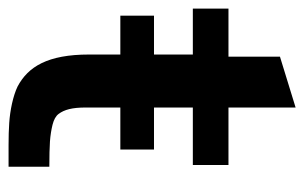

<svg xmlns="http://www.w3.org/2000/svg" viewBox="-152 -546 693 437"><g transform="rotate(90 194.5 -327.5)"><path d="M355.5 -93.3C330.6 -93.3 311.5 -93.8 297.9 -94.7C284.2 -95.7 271.5 -97.7 259.8 -100.6C248.5 -103.5 240.2 -107.9 235.4 -114.3C225.6 -127.4 220.7 -145 220.7 -176.3V-419.9H351.6V-501H220.7V-653.8L105 -618.2V-501H-4.4V-419.9H100.1V-183.6C100.1 -89.4 127.9 -44.9 172.9 -21C194.3 -10.7 227.1 -3.9 255.9 -2C270 -1 287.1 -0.5 306.6 -0.5H355.5ZM316.4 -254.9V-331.5H11.7V-254.9Z"/></g></svg>

Font: Ride
Style: Bold
Weight: 700
Version: Version 3.000